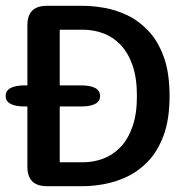

<svg xmlns="http://www.w3.org/2000/svg" viewBox="-20 -639 660 659"><path d="M66.5 -273.5Q-0.5 -273.5 -0.5 -309.5Q-0.5 -346 66.5 -346H257Q323.5 -346 323.5 -309.5Q323.5 -273.5 257 -273.5ZM266 -619Q297 -619 336 -612.5Q375 -606 414.5 -587.8Q454 -569.5 487.5 -535Q521 -500.5 541.5 -445.5Q562 -390.5 562 -309.5Q562 -229 541.5 -174Q521 -119 487.5 -84.5Q454 -50 414.5 -31.8Q375 -13.5 336 -6.8Q297 0 266 0H140.5Q74 0 74 -67V-552.5Q74 -619 140.5 -619ZM264.5 -82Q301 -82 334.2 -94.5Q367.5 -107 393.5 -134Q419.5 -161 434.8 -204.5Q450 -248 450 -309.5Q450 -371.5 434.8 -415Q419.5 -458.5 393.5 -485.5Q367.5 -512.5 334.2 -524.8Q301 -537 264.5 -537H185V-82Z"/></svg>

Font: Sono Monospace Medium
Style: Regular
Weight: 500
Designer: Tyler Finck
Foundry: Tyler Finck
Version: Version 2.112